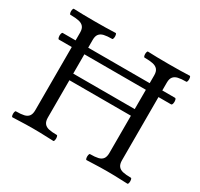

<svg xmlns="http://www.w3.org/2000/svg" viewBox="-142 -846 1074 1030"><g transform="rotate(30 395.5 -331.5)"><path d="M45.4 -33.7Q76.7 -33.7 95.2 -38.1Q113.8 -42.5 123 -54.9Q132.3 -67.4 132.3 -90.8V-482.4H52.7Q47.9 -482.4 45.7 -492.7Q43.5 -502.9 45.7 -513.2Q47.9 -523.4 52.7 -523.4H132.3V-572.3Q132.3 -595.2 122.3 -607.4Q112.3 -619.6 92.8 -624Q73.2 -628.4 40 -628.4Q35.6 -628.4 33.7 -637.7Q31.7 -647 33.7 -656.2Q35.6 -665.5 40 -665.5Q93.8 -663.1 169.4 -663.1Q244.6 -663.1 298.3 -665.5Q302.7 -665.5 304.4 -656.2Q306.2 -647 304.4 -637.7Q302.7 -628.4 298.3 -628.4Q267.1 -628.4 248.3 -624Q229.5 -619.6 220 -607.4Q210.4 -595.2 210.4 -572.3V-523.4H591.3V-572.3Q591.3 -595.2 581.3 -607.4Q571.3 -619.6 551.8 -624Q532.2 -628.4 499 -628.4Q494.6 -628.4 492.7 -637.7Q490.7 -647 492.7 -656.2Q494.6 -665.5 499 -665.5Q552.7 -663.1 628.4 -663.1Q703.6 -663.1 757.3 -665.5Q761.7 -665.5 763.4 -656.2Q765.1 -647 763.4 -637.7Q761.7 -628.4 757.3 -628.4Q726.1 -628.4 707.3 -624Q688.5 -619.6 679 -607.4Q669.4 -595.2 669.4 -572.3V-523.4H748Q753.4 -523.4 755.6 -513.2Q757.8 -502.9 755.4 -492.7Q752.9 -482.4 747.1 -482.4H669.4V-90.8Q669.4 -67.4 679 -54.9Q688.5 -42.5 707 -38.1Q725.6 -33.7 757.3 -33.7Q761.7 -33.7 763.4 -24.4Q765.1 -15.1 763.4 -5.9Q761.7 3.4 757.3 3.4L718.3 2Q674.8 0 630.9 0Q587.4 0 543 2L504.4 3.4Q500 3.4 498.3 -5.6Q496.6 -14.6 498.3 -24.2Q500 -33.7 504.4 -33.7Q535.6 -33.7 554.2 -38.1Q572.8 -42.5 582 -54.9Q591.3 -67.4 591.3 -90.8V-321.8H210.4V-90.8Q210.4 -67.4 220 -54.9Q229.5 -42.5 248 -38.1Q266.6 -33.7 298.3 -33.7Q302.7 -33.7 304.4 -24.4Q306.2 -15.1 304.4 -5.9Q302.7 3.4 298.3 3.4L259.3 2Q215.8 0 171.9 0Q128.4 0 84 2L45.4 3.4Q41 3.4 39.3 -5.6Q37.6 -14.6 39.3 -24.2Q41 -33.7 45.4 -33.7ZM591.3 -362.8V-482.4H210.4V-362.8Z"/></g></svg>

Font: Junicode Two Beta VF
Style: Regular
Weight: 400
Designer: Peter S. Baker
Foundry: Briery Creek Software
Version: Version 1.031 beta; ttfautohint (v1.8.1.43-b0c9)